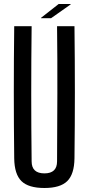

<svg xmlns="http://www.w3.org/2000/svg" viewBox="-20 -931 443 959"><path d="M202 8Q122 8 87 -26.5Q52 -61 51 -140Q47 -470 51 -800H138Q136 -635 136 -462.5Q136 -290 138 -125Q138 -65 202 -65Q265 -65 265 -125Q266 -290 266.5 -462.5Q267 -635 265 -800H352Q356 -470 352 -140Q351 -61 316 -26.5Q281 8 202 8ZM185 -840V-842L273 -911H333V-909L235 -840Z"/></svg>

Font: Big Shoulders Display SemiBold
Style: Regular
Weight: 600
Designer: Patric King
Foundry: XO Type Co
Version: Version 1.000; ttfautohint (v1.8.2)